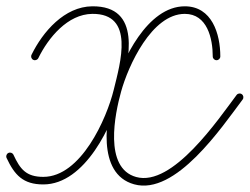

<svg xmlns="http://www.w3.org/2000/svg" viewBox="-31 -573 792 609"><path d="M90.6 -388.7C90.6 -388.7 90.6 -388.7 90.6 -388.7C122.1 -453.1 183.6 -528.2 261.7 -529C397.3 -530.3 350.7 -373.5 329.9 -288.8C307.2 -195.7 225.4 -12 106.4 -12C51.6 -12 32.8 -36.7 11.7 -82.1C8.9 -88.1 1.7 -90.7 -4.3 -87.9C-10.3 -85.1 -12.9 -77.9 -10.1 -71.9C-10.1 -71.9 -10.1 -71.9 -10.1 -71.9C15.1 -18.1 42 12 106.4 12C238.9 12 327.5 -177.5 353.3 -283.1C378.3 -385.2 419.9 -554.5 261.5 -553C173.5 -552.1 104.8 -472.4 69 -399.3C66.1 -393.3 68.5 -386.1 74.5 -383.2C80.5 -380.3 87.6 -382.8 90.6 -388.7ZM667.8 -394C667.8 -394 667.8 -394 667.8 -394C667.8 -465.5 641.4 -553 555.2 -553C436.4 -553 355.9 -382.4 330 -289.2C306 -202.7 273.2 -22.1 394.4 11.6C526.2 48.2 672.5 -169.5 738.6 -257.3C742.6 -262.6 741.5 -270.1 736.2 -274.1C730.9 -278.1 723.4 -277 719.4 -271.7C661.8 -195.2 516.5 20.6 400.8 -11.6C297.4 -40.3 333.5 -212.2 353.2 -282.8C375.6 -363.6 449.8 -529 555.2 -529C626.3 -529 643.8 -451.1 643.8 -394C643.8 -387.4 649.2 -382 655.8 -382C662.4 -382 667.8 -387.4 667.8 -394Z"/></svg>

Font: FRB American Cursive Guidelines Light
Style: Italic
Weight: 300
Italic angle: -25°
Version: Version 2.0;Modular Font Editor K font №1